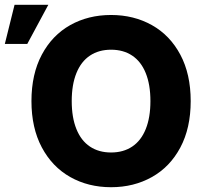

<svg xmlns="http://www.w3.org/2000/svg" viewBox="-35 -780 840 810"><path d="M433.6 9.8Q337.4 9.8 261.2 -33.2Q185.1 -76.2 141.4 -158.2Q97.7 -240.2 97.7 -353.5Q97.7 -467.3 141.4 -549.3Q185.1 -631.3 261.2 -674.1Q337.4 -716.8 433.6 -716.8Q529.3 -716.8 605.7 -674.1Q682.1 -631.3 725.8 -549.3Q769.5 -467.3 769.5 -353.5Q769.5 -239.7 725.8 -157.7Q682.1 -75.7 605.7 -33Q529.3 9.8 433.6 9.8ZM433.6 -570.3Q381.8 -570.3 344.5 -545.4Q307.1 -520.5 287.4 -471.7Q267.6 -422.9 267.6 -353.5Q267.6 -284.2 287.4 -235.4Q307.1 -186.5 344.5 -161.6Q381.8 -136.7 433.6 -136.7Q485.4 -136.7 522.7 -161.6Q560.1 -186.5 579.8 -235.4Q599.6 -284.2 599.6 -353.5Q599.6 -422.9 579.8 -471.7Q560.1 -520.5 522.7 -545.4Q485.4 -570.3 433.6 -570.3ZM26.4 -759.8H168.9L80.1 -594.7H-14.6Z"/></svg>

Font: Pretendard ExtraBold
Style: Regular
Weight: 800
Designer: Base glyphs from Inter by Rasmus Andersson; Hangeul glyphs from Noto Sans CJK(Source Han Sans) by Jang Soo-young and Kan
Foundry: Kil Hyung-jin
Version: Version 1.309